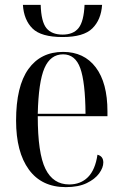

<svg xmlns="http://www.w3.org/2000/svg" viewBox="-20 -758 502 788"><path d="M237 -606Q149 -606 113.5 -641Q78 -676 74 -738H147Q149 -669 170.5 -642.5Q192 -616 237 -616Q281 -616 302.5 -643Q324 -670 327 -738H399Q395 -677 359 -641.5Q323 -606 237 -606ZM250 10Q151 10 98.5 -62Q46 -134 46 -263Q46 -404 96.5 -474.5Q147 -545 239 -545Q325 -545 373 -481.5Q421 -418 421 -301V-281H135Q135 -129 166.5 -65Q198 -1 264 -1Q311 -1 341 -31Q371 -61 380 -123Q404 -117 404 -91Q404 -70 387 -46.5Q370 -23 336 -6.5Q302 10 250 10ZM331 -291Q330 -421 309.5 -478Q289 -535 239 -535Q187 -535 162.5 -478.5Q138 -422 135 -291Z"/></svg>

Font: Noto Serif Display Condensed
Style: Regular
Weight: 400
Width: 3
Designer: Monotype Design Team
Foundry: Monotype Imaging Inc.
Version: Version 2.009